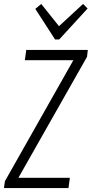

<svg xmlns="http://www.w3.org/2000/svg" viewBox="-36 -953 465 973"><path d="M-11 -35 359 -689 365 -648H90L97 -700H409L405 -665L34 -11L27 -52H318L311 0H-16ZM408 -910 264 -753H243L143 -908L173 -933L268 -814H256L385 -933Z"/></svg>

Font: Pathway Extreme Condensed Thin
Style: Italic
Weight: 250
Width: 3
Italic angle: -8°
Version: Version 1.001;gftools[0.9.26]